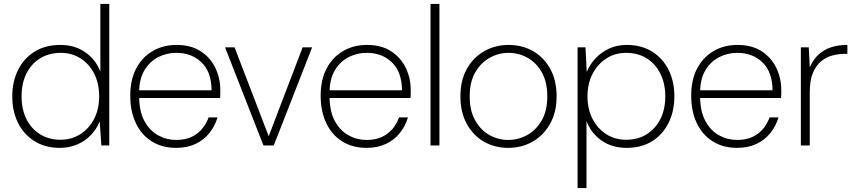

<svg xmlns="http://www.w3.org/2000/svg" viewBox="-20 -735 4322 970"><path d="M282 12Q208 12 154 -22Q100 -56 71 -114.5Q42 -173 42 -248Q42 -323 71.5 -382Q101 -441 155.5 -474.5Q210 -508 285 -508Q358 -508 411 -471Q464 -434 487 -373V-715H532V0H492L484 -120H483Q468 -83 439.5 -53Q411 -23 371 -5.5Q331 12 282 12ZM285 -29Q342 -29 386.5 -57.5Q431 -86 456 -135.5Q481 -185 481 -248Q481 -313 456 -362.5Q431 -412 387 -440Q343 -468 286 -468Q229 -468 184 -441Q139 -414 114 -364.5Q89 -315 89 -248Q89 -182 114 -132.5Q139 -83 183.5 -56Q228 -29 285 -29Z M870 12Q799 12 747 -20.5Q695 -53 666.5 -112.5Q638 -172 638 -252Q638 -332 668 -389Q698 -446 751 -477Q804 -508 872 -508Q945 -508 994 -476Q1043 -444 1068 -392Q1093 -340 1093 -281Q1093 -271 1093 -261.5Q1093 -252 1092 -240H671V-279H1049Q1048 -372 998 -420Q948 -468 871 -468Q822 -468 779.5 -446.5Q737 -425 710 -380.5Q683 -336 683 -267V-249Q683 -173 709.5 -124Q736 -75 778.5 -51.5Q821 -28 870 -28Q932 -28 973.5 -58.5Q1015 -89 1034 -142H1079Q1066 -98 1038 -63Q1010 -28 968 -8Q926 12 870 12Z M1311 0 1117 -496H1165L1337 -48H1338L1509 -496H1557L1363 0Z M1832 12Q1761 12 1709 -20.5Q1657 -53 1628.5 -112.5Q1600 -172 1600 -252Q1600 -332 1630 -389Q1660 -446 1713 -477Q1766 -508 1834 -508Q1907 -508 1956 -476Q2005 -444 2030 -392Q2055 -340 2055 -281Q2055 -271 2055 -261.5Q2055 -252 2054 -240H1633V-279H2011Q2010 -372 1960 -420Q1910 -468 1833 -468Q1784 -468 1741.5 -446.5Q1699 -425 1672 -380.5Q1645 -336 1645 -267V-249Q1645 -173 1671.5 -124Q1698 -75 1740.5 -51.5Q1783 -28 1832 -28Q1894 -28 1935.5 -58.5Q1977 -89 1996 -142H2041Q2028 -98 2000 -63Q1972 -28 1930 -8Q1888 12 1832 12Z M2155 0V-715H2200V0Z M2547 12Q2479 12 2424.5 -19.5Q2370 -51 2338 -109.5Q2306 -168 2306 -248Q2306 -329 2338.5 -387Q2371 -445 2426.5 -476.5Q2482 -508 2549 -508Q2619 -508 2673.5 -476.5Q2728 -445 2760 -387Q2792 -329 2792 -248Q2792 -168 2759 -109.5Q2726 -51 2671 -19.5Q2616 12 2547 12ZM2547 -28Q2598 -28 2643 -52.5Q2688 -77 2716.5 -126Q2745 -175 2745 -248Q2745 -321 2717 -370Q2689 -419 2644.5 -443.5Q2600 -468 2549 -468Q2499 -468 2454 -443Q2409 -418 2381 -369.5Q2353 -321 2353 -248Q2353 -175 2381 -126Q2409 -77 2453 -52.5Q2497 -28 2547 -28Z M2898 215V-496H2938L2944 -373H2945Q2960 -409 2988 -439.5Q3016 -470 3056 -489Q3096 -508 3146 -508Q3221 -508 3275 -474Q3329 -440 3358 -381.5Q3387 -323 3387 -248Q3387 -173 3357.5 -114Q3328 -55 3274.5 -21.5Q3221 12 3145 12Q3072 12 3019 -25Q2966 -62 2943 -124V215ZM3143 -29Q3202 -29 3246 -56Q3290 -83 3315.5 -132Q3341 -181 3341 -248Q3341 -315 3315.5 -364.5Q3290 -414 3246 -441Q3202 -468 3143 -468Q3087 -468 3043 -439.5Q2999 -411 2973.5 -361.5Q2948 -312 2948 -248Q2948 -184 2973.5 -134.5Q2999 -85 3043 -57Q3087 -29 3143 -29Z M3704 12Q3633 12 3581 -20.5Q3529 -53 3500.5 -112.5Q3472 -172 3472 -252Q3472 -332 3502 -389Q3532 -446 3585 -477Q3638 -508 3706 -508Q3779 -508 3828 -476Q3877 -444 3902 -392Q3927 -340 3927 -281Q3927 -271 3927 -261.5Q3927 -252 3926 -240H3505V-279H3883Q3882 -372 3832 -420Q3782 -468 3705 -468Q3656 -468 3613.5 -446.5Q3571 -425 3544 -380.5Q3517 -336 3517 -267V-249Q3517 -173 3543.5 -124Q3570 -75 3612.5 -51.5Q3655 -28 3704 -28Q3766 -28 3807.5 -58.5Q3849 -89 3868 -142H3913Q3900 -98 3872 -63Q3844 -28 3802 -8Q3760 12 3704 12Z M4026 0V-496H4066L4071 -397H4072Q4089 -435 4115.5 -459.5Q4142 -484 4178.5 -496Q4215 -508 4261 -508V-463H4249Q4218 -463 4186.5 -455Q4155 -447 4129 -426Q4103 -405 4087 -367Q4071 -329 4071 -269V0Z"/></svg>

Font: DM Sans 28pt ExtraLight
Style: Regular
Weight: 250
Version: Version 4.004;gftools[0.9.30]